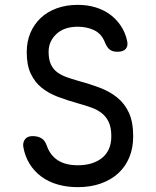

<svg xmlns="http://www.w3.org/2000/svg" viewBox="-20 -760 640 790"><path d="M412 -585Q398 -621 368 -635.5Q338 -650 300 -650Q244 -650 212 -620Q180 -590 180 -547Q180 -516 189 -496Q198 -476 214.5 -463.5Q231 -451 253 -443Q275 -435 300 -428Q348 -415 389.5 -399.5Q431 -384 462 -359Q493 -334 510.5 -296Q528 -258 528 -199Q528 -151 512 -112.5Q496 -74 466.5 -47Q437 -20 395 -5Q353 10 300 10Q255 10 217 -1Q179 -12 150 -33.5Q121 -55 102 -85.5Q83 -116 76 -155Q73 -174 83 -187Q93 -200 114 -200Q134 -200 149 -192Q164 -184 172 -162Q186 -121 218 -100.5Q250 -80 300 -80Q332 -80 357.5 -88Q383 -96 401 -111Q419 -126 428.5 -148Q438 -170 438 -199Q438 -235 427.5 -257.5Q417 -280 398.5 -294.5Q380 -309 354.5 -318Q329 -327 300 -335Q257 -347 218.5 -361.5Q180 -376 151.5 -399Q123 -422 106.5 -457Q90 -492 90 -545Q90 -589 105 -624.5Q120 -660 147.5 -686Q175 -712 214 -726Q253 -740 300 -740Q340 -740 374 -729.5Q408 -719 434 -699.5Q460 -680 478 -652.5Q496 -625 503 -592Q508 -571 497.5 -559Q487 -547 463 -547Q443 -547 431.5 -556Q420 -565 412 -585Z"/></svg>

Font: Maple Mono NF
Style: Regular
Weight: 400
Monospace: yes
Designer: subframe7536
Version: Version 7.000